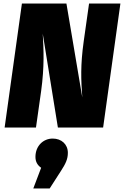

<svg xmlns="http://www.w3.org/2000/svg" viewBox="-20 -716 696 1078"><path d="M656 -696H480L450 -484C431 -348 435 -268 442 -169L353 -696H103L6 0H182L211 -205C230 -344 225 -440 220 -527L305 0H559ZM276 62C223 62 179 103 179 165C179 193 191 212 211 226L167 342H259L322 244C348 204 361 178 361 142C361 94 325 62 276 62Z"/></svg>

Font: Fira Sans Heavy
Style: Italic
Weight: 900
Italic angle: -8°
Designer: bBox Type GmbH & Carrois Corporate GbR & Edenspiekermann AG
Foundry: bBox Type GmbH & Carrois Corporate GbR & Edenspiekermann AG
Version: Version 4.301;PS 004.301;hotconv 1.0.88;makeotf.lib2.5.64775